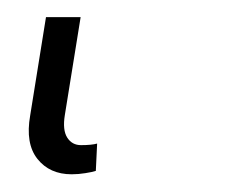

<svg xmlns="http://www.w3.org/2000/svg" viewBox="-20 23 287 220"><path d="M62.1 222.7Q36.9 222.7 22.9 205.1Q8.9 187.5 14.6 155.2L32.7 42.6H72.4L54.3 154.8Q51.5 171.9 57 180.6Q62.5 189.3 72.8 189.3Q84.9 189.3 91.3 187.5L89.8 218.8Q85.6 220.2 77.8 221.4Q70 222.7 62.1 222.7Z"/></svg>

Font: Inter Extra Light  BETA
Style: Italic
Weight: 200
Italic angle: 9.39999°
Designer: Rasmus Andersson
Foundry: rsms
Version: Version 3.011;git-f93a4a705